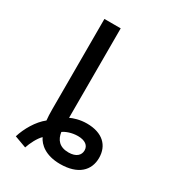

<svg xmlns="http://www.w3.org/2000/svg" viewBox="-188 -867 907 1000"><g transform="rotate(30 265.0 -367.0)"><path d="M49 0 120 26C130 -5 151 -46 172 -66C189 -30 233 10 320 10C429 10 481 -44 481 -119C481 -193 432 -243 337 -243C295 -243 260 -231 241 -222V-760H143V-217C143 -189 144 -171 146 -151C101 -116 65 -53 49 0ZM328 -64C273 -64 249 -95 243 -138C259 -150 292 -163 329 -163C373 -163 396 -144 396 -115C396 -87 375 -64 328 -64Z"/></g></svg>

Font: Noto Sans Mono Condensed Medium
Style: Regular
Weight: 500
Width: 3
Designer: Monotype Design Team
Foundry: Monotype Imaging Inc.
Version: Version 2.014